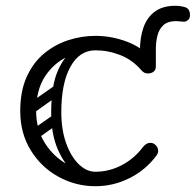

<svg xmlns="http://www.w3.org/2000/svg" viewBox="-20 -634 677 664"><path d="M519 -407Q519 -396 511 -388Q503 -380 492 -380H491Q480 -380 472 -388Q464 -396 464 -407V-460Q464 -504 476 -538.5Q488 -573 515 -593.5Q542 -614 587 -614Q604 -614 620.5 -609Q637 -604 637 -581Q637 -571 630.5 -565Q624 -559 616 -559Q610 -559 602 -560Q594 -561 590 -561Q560 -561 545 -547Q530 -533 524.5 -511Q519 -489 519 -465ZM508 -384Q501 -380 492 -380Q478 -380 469 -391Q438 -427 396 -443.5Q354 -460 310 -460Q261 -460 213.5 -438Q166 -416 135.5 -369.5Q105 -323 105 -250Q105 -188 134.5 -140.5Q164 -93 211 -66.5Q258 -40 310 -40Q357 -40 400.5 -62.5Q444 -85 474 -125Q486 -140 499 -140Q509 -140 515 -135Q527 -126 527 -112Q527 -104 521 -96Q484 -46 428 -18Q372 10 310 10Q242 10 182.5 -22.5Q123 -55 86.5 -114Q50 -173 50 -250Q50 -319 72.5 -368.5Q95 -418 132.5 -449Q170 -480 216 -495Q262 -510 310 -510Q366 -510 420 -489.5Q474 -469 511 -425Q519 -416 519 -404Q519 -390 508 -384ZM81 -157Q71 -172 85 -181L162 -235Q177 -245 186 -231Q197 -216 183 -207L106 -152Q100 -148 93 -149Q86 -150 81 -157ZM81 -255Q71 -270 85 -279L162 -333Q177 -343 186 -329Q197 -314 183 -305L106 -250Q100 -246 93 -247Q86 -248 81 -255ZM307 -6Q273 -8 238.5 -35.5Q204 -63 180.5 -116Q157 -169 157 -245Q157 -338 180.5 -390.5Q204 -443 238.5 -464.5Q273 -486 307 -486L310 -460Q255 -460 223.5 -403Q192 -346 192 -246Q192 -186 208.5 -139.5Q225 -93 252 -66.5Q279 -40 310 -40Z"/></svg>

Font: Agu Display
Style: Regular
Weight: 400
Designer: Oluwaseun Badejo
Version: Version 1.103